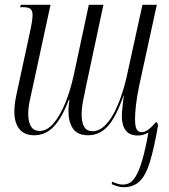

<svg xmlns="http://www.w3.org/2000/svg" viewBox="-20 -556 706 802"><path d="M497 226Q484 226 472 222.5Q460 219 446 213L449 203Q460 208 471 211.5Q482 215 493 215Q508 215 521.5 208Q535 201 548 179Q561 157 574 113.5Q587 70 600 -3Q580 10 556 10Q521 10 505 -11.5Q489 -33 489 -70Q489 -88 492 -112.5Q495 -137 497 -157H496Q465 -67 430.5 -29Q396 9 348 9Q304 9 285 -18.5Q266 -46 266 -91Q266 -105 267.5 -119Q269 -133 270 -139L268 -140Q237 -60 203 -25.5Q169 9 123 9Q82 9 61 -17Q40 -43 40 -89Q40 -120 48 -157.5Q56 -195 63 -227L104 -417Q116 -470 116 -493Q116 -512 107 -519Q98 -526 77 -526H64L67 -536H191L121 -212Q112 -171 105 -139Q98 -107 98 -81Q98 -9 146 -9Q177 -9 205 -42.5Q233 -76 254 -129Q275 -182 288 -242L351 -536H412L339 -194Q333 -164 327 -134.5Q321 -105 321 -77Q321 -45 331.5 -26.5Q342 -8 367 -8Q393 -8 415.5 -29Q438 -50 455.5 -83Q473 -116 486 -154Q499 -192 507 -226L575 -536H635L562 -201Q552 -154 548 -117.5Q544 -81 544 -59Q544 -29 550.5 -16.5Q557 -4 571 -4Q583 -4 594 -11Q605 -18 615 -28L618 -31L619 -32Q624 -37 632 -47L639 -40L636 -36L641 -37Q624 62 606.5 119.5Q589 177 563 201.5Q537 226 497 226Z"/></svg>

Font: Noto Serif Display ExtraCondensed Light
Style: Italic
Weight: 300
Width: 2
Italic angle: -12°
Designer: Monotype Design Team
Foundry: Monotype Imaging Inc.
Version: Version 2.009